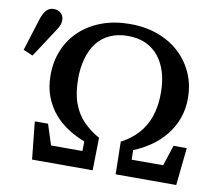

<svg xmlns="http://www.w3.org/2000/svg" viewBox="-90 -780 987 871"><g transform="rotate(10 403.5 -345.0)"><path d="M-13 -484 34 -634Q44 -664 57.5 -677Q71 -690 89 -690Q110 -690 123 -678Q136 -666 136 -646Q136 -631 129.5 -618Q123 -605 110 -586L31 -465ZM111 0 93 -173H154L200 -31L143 -78H361L328 -34L330 -122Q291 -137 254.5 -160Q218 -183 189.5 -216Q161 -249 144 -293Q127 -337 127 -392Q127 -457 150 -510.5Q173 -564 215 -602.5Q257 -641 315 -662Q373 -683 443 -683Q514 -683 572 -661.5Q630 -640 671.5 -601.5Q713 -563 736 -510.5Q759 -458 759 -397Q759 -345 743 -302Q727 -259 699 -224.5Q671 -190 634 -164.5Q597 -139 555 -122L557 -34L524 -78H742L686 -31L732 -173H793L775 0H496L493 -150Q539 -174 570.5 -209Q602 -244 618 -291Q634 -338 634 -399Q634 -451 621.5 -493Q609 -535 585 -565Q561 -595 525.5 -611.5Q490 -628 443 -628Q396 -628 360 -611.5Q324 -595 300.5 -564.5Q277 -534 265 -491.5Q253 -449 253 -399Q253 -332 270 -285.5Q287 -239 318.5 -206.5Q350 -174 393 -150L390 0Z"/></g></svg>

Font: Source Serif 4 Medium
Style: Regular
Weight: 500
Designer: Frank Grießhammer
Foundry: Adobe Systems Incorporated
Version: Version 4.004;hotconv 1.0.116;makeotfexe 2.5.65601